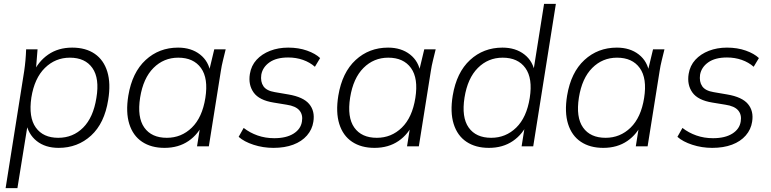

<svg xmlns="http://www.w3.org/2000/svg" viewBox="-20 -756 3983 992"><path d="M9 216 105 -389Q109 -416 111.5 -444Q114 -472 115 -501H174L164 -376H150Q177 -438 229 -474Q281 -510 353 -510Q423 -510 469.5 -478Q516 -446 534.5 -385.5Q553 -325 539 -240Q520 -119 450.5 -55.5Q381 8 283 8Q214 8 169.5 -27.5Q125 -63 114 -125H125L70 216ZM281 -44Q357 -44 409.5 -96.5Q462 -149 478 -250Q495 -351 457.5 -404.5Q420 -458 341 -458Q266 -458 212 -405Q158 -352 142 -252Q127 -150 165 -97Q203 -44 281 -44Z M830 8Q761 8 714 -23.5Q667 -55 648 -115.5Q629 -176 643 -262Q663 -382 732.5 -446Q802 -510 900 -510Q968 -510 1013.5 -474.5Q1059 -439 1068 -377L1057 -376L1087 -501H1146Q1139 -472 1132 -444Q1125 -416 1121 -389L1059 0H998L1018 -126H1033Q1006 -63 954 -27.5Q902 8 830 8ZM842 -44Q917 -44 971 -96.5Q1025 -149 1041 -250Q1057 -351 1018.5 -404.5Q980 -458 901 -458Q826 -458 773 -405Q720 -352 704 -252Q688 -150 725.5 -97Q763 -44 842 -44Z M1393 8Q1339 8 1290 -8Q1241 -24 1213 -49L1239 -95Q1271 -70 1311 -56Q1351 -42 1397 -42Q1459 -42 1496.5 -65.5Q1534 -89 1540 -128Q1546 -163 1527 -185.5Q1508 -208 1461 -215L1394 -226Q1319 -238 1290.5 -278Q1262 -318 1271 -374Q1278 -417 1305.5 -447Q1333 -477 1375.5 -493.5Q1418 -510 1469 -510Q1523 -510 1566.5 -494.5Q1610 -479 1634 -456L1607 -411Q1581 -434 1545.5 -446.5Q1510 -459 1469 -459Q1408 -459 1372.5 -434Q1337 -409 1330 -370Q1325 -334 1341 -310.5Q1357 -287 1400 -280L1470 -268Q1547 -255 1577.5 -218.5Q1608 -182 1599 -127Q1593 -87 1566 -56Q1539 -25 1495 -8.5Q1451 8 1393 8Z M1915 8Q1846 8 1799 -23.5Q1752 -55 1733 -115.5Q1714 -176 1728 -262Q1748 -382 1817.5 -446Q1887 -510 1985 -510Q2053 -510 2098.5 -474.5Q2144 -439 2153 -377L2142 -376L2172 -501H2231Q2224 -472 2217 -444Q2210 -416 2206 -389L2144 0H2083L2103 -126H2118Q2091 -63 2039 -27.5Q1987 8 1915 8ZM1927 -44Q2002 -44 2056 -96.5Q2110 -149 2126 -250Q2142 -351 2103.5 -404.5Q2065 -458 1986 -458Q1911 -458 1858 -405Q1805 -352 1789 -252Q1773 -150 1810.5 -97Q1848 -44 1927 -44Z M2506 8Q2437 8 2390 -23.5Q2343 -55 2324 -115.5Q2305 -176 2319 -262Q2339 -382 2408.5 -446Q2478 -510 2576 -510Q2644 -510 2689.5 -474.5Q2735 -439 2744 -377H2734L2791 -736H2852L2735 0H2675L2695 -126H2709Q2682 -63 2630 -27.5Q2578 8 2506 8ZM2518 -44Q2593 -44 2647 -96.5Q2701 -149 2717 -250Q2733 -351 2694.5 -404.5Q2656 -458 2577 -458Q2502 -458 2449 -405Q2396 -352 2380 -252Q2364 -150 2401.5 -97Q2439 -44 2518 -44Z M3097 8Q3028 8 2981 -23.5Q2934 -55 2915 -115.5Q2896 -176 2910 -262Q2930 -382 2999.5 -446Q3069 -510 3167 -510Q3235 -510 3280.5 -474.5Q3326 -439 3335 -377L3324 -376L3354 -501H3413Q3406 -472 3399 -444Q3392 -416 3388 -389L3326 0H3265L3285 -126H3300Q3273 -63 3221 -27.5Q3169 8 3097 8ZM3109 -44Q3184 -44 3238 -96.5Q3292 -149 3308 -250Q3324 -351 3285.5 -404.5Q3247 -458 3168 -458Q3093 -458 3040 -405Q2987 -352 2971 -252Q2955 -150 2992.5 -97Q3030 -44 3109 -44Z M3660 8Q3606 8 3557 -8Q3508 -24 3480 -49L3506 -95Q3538 -70 3578 -56Q3618 -42 3664 -42Q3726 -42 3763.5 -65.5Q3801 -89 3807 -128Q3813 -163 3794 -185.5Q3775 -208 3728 -215L3661 -226Q3586 -238 3557.5 -278Q3529 -318 3538 -374Q3545 -417 3572.5 -447Q3600 -477 3642.5 -493.5Q3685 -510 3736 -510Q3790 -510 3833.5 -494.5Q3877 -479 3901 -456L3874 -411Q3848 -434 3812.5 -446.5Q3777 -459 3736 -459Q3675 -459 3639.5 -434Q3604 -409 3597 -370Q3592 -334 3608 -310.5Q3624 -287 3667 -280L3737 -268Q3814 -255 3844.5 -218.5Q3875 -182 3866 -127Q3860 -87 3833 -56Q3806 -25 3762 -8.5Q3718 8 3660 8Z"/></svg>

Font: Mulish ExtraLight Light
Style: Italic
Weight: 300
Italic angle: -9°
Version: Version 3.603